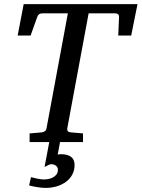

<svg xmlns="http://www.w3.org/2000/svg" viewBox="-20 -691 689 934"><path d="M342.8 111.8Q342.8 137.7 331.5 158.4Q320.3 179.2 300.8 193.6Q281.2 208 255.6 215.6Q230 223.1 201.7 223.1Q190.4 223.1 178.5 221.7Q166.5 220.2 155.8 218.5Q145 216.8 136 214.6Q127 212.4 121.6 210.9L130.9 170.9Q142.1 173.8 160.6 178Q179.2 182.1 195.8 182.1Q202.6 182.1 213.9 180.2Q225.1 178.2 235.6 173.1Q246.1 168 253.9 158.7Q261.7 149.4 261.7 134.8Q261.7 127.4 258.5 122.3Q255.4 117.2 250.7 114Q246.1 110.8 240.2 109.4Q234.4 107.9 228.5 107.9Q224.1 107.9 218.3 110.6Q212.4 113.3 196.8 121.1L219.7 0H124V-42L182.1 -46.9Q190.9 -47.9 197.8 -52.5Q204.6 -57.1 206.1 -65.9L310.1 -626H185.1Q166 -626 160.2 -606L128.9 -518.1H65.9L95.2 -670.9H648.9L618.2 -518.1H555.2L559.1 -606Q560.5 -626 540 -626H411.1L307.1 -65.9Q305.7 -58.6 309.6 -53.2Q313.5 -47.9 327.1 -46.9L383.8 -42V0H272L260.7 61Q264.6 60.1 268.3 59.6Q272 59.1 275.9 59.1Q342.8 59.1 342.8 111.8Z"/></svg>

Font: Charis SIL Phon
Style: Italic
Weight: 400
Italic angle: -11°
Foundry: SIL International
Version: Version 5.000